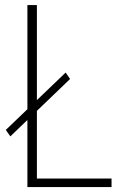

<svg xmlns="http://www.w3.org/2000/svg" viewBox="-20 -758 524 778"><path d="M264 -438 22 -205.5 3.5 -231.5 246 -464ZM91 0V-737.5H129.5V-13.5L112 -34.5H432V0Z"/></svg>

Font: Epilogue ExtraLight
Style: Regular
Weight: 250
Designer: Tyler Finck
Foundry: Etcetera Type Co
Version: Version 2.112